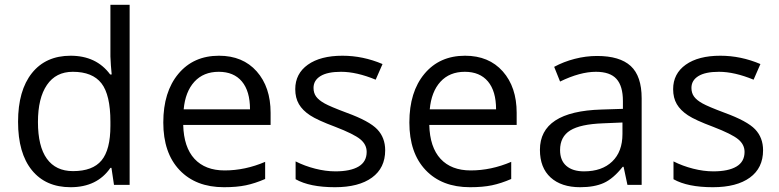

<svg xmlns="http://www.w3.org/2000/svg" viewBox="-20 -780 3285 810"><path d="M450.2 -71.8H445.8Q389.6 9.8 277.8 9.8Q172.9 9.8 114.5 -62Q56.2 -133.8 56.2 -266.1Q56.2 -398.4 114.7 -471.7Q173.3 -544.9 277.8 -544.9Q386.7 -544.9 444.8 -465.8H451.2L447.8 -504.4L445.8 -542V-759.8H526.9V0H460.9ZM288.1 -58.1Q371.1 -58.1 408.4 -103.3Q445.8 -148.4 445.8 -249V-266.1Q445.8 -379.9 408 -428.5Q370.1 -477.1 287.1 -477.1Q215.8 -477.1 178 -421.6Q140.1 -366.2 140.1 -265.1Q140.1 -162.6 177.7 -110.4Q215.3 -58.1 288.1 -58.1Z M924.8 9.8Q806.2 9.8 737.5 -62.5Q668.9 -134.8 668.9 -263.2Q668.9 -392.6 732.7 -468.8Q796.4 -544.9 903.8 -544.9Q1004.4 -544.9 1063 -478.8Q1121.6 -412.6 1121.6 -304.2V-252.9H752.9Q755.4 -158.7 800.5 -109.9Q845.7 -61 927.7 -61Q1014.2 -61 1098.6 -97.2V-24.9Q1055.7 -6.3 1017.3 1.7Q979 9.8 924.8 9.8ZM902.8 -477.1Q838.4 -477.1 800 -435.1Q761.7 -393.1 754.9 -318.8H1034.7Q1034.7 -395.5 1000.5 -436.3Q966.3 -477.1 902.8 -477.1Z M1605 -146Q1605 -71.3 1549.3 -30.8Q1493.7 9.8 1393.1 9.8Q1286.6 9.8 1227.1 -23.9V-99.1Q1265.6 -79.6 1309.8 -68.4Q1354 -57.1 1395 -57.1Q1458.5 -57.1 1492.7 -77.4Q1526.9 -97.7 1526.9 -139.2Q1526.9 -170.4 1499.8 -192.6Q1472.7 -214.8 1394 -245.1Q1319.3 -272.9 1287.8 -293.7Q1256.3 -314.5 1241 -340.8Q1225.6 -367.2 1225.6 -403.8Q1225.6 -469.2 1278.8 -507.1Q1332 -544.9 1424.8 -544.9Q1511.2 -544.9 1593.8 -509.8L1564.9 -443.8Q1484.4 -477.1 1418.9 -477.1Q1361.3 -477.1 1332 -459Q1302.7 -440.9 1302.7 -409.2Q1302.7 -387.7 1313.7 -372.6Q1324.7 -357.4 1349.1 -343.8Q1373.5 -330.1 1442.9 -304.2Q1538.1 -269.5 1571.5 -234.4Q1605 -199.2 1605 -146Z M1962.9 9.8Q1844.2 9.8 1775.6 -62.5Q1707 -134.8 1707 -263.2Q1707 -392.6 1770.8 -468.8Q1834.5 -544.9 1941.9 -544.9Q2042.5 -544.9 2101.1 -478.8Q2159.7 -412.6 2159.7 -304.2V-252.9H1791Q1793.5 -158.7 1838.6 -109.9Q1883.8 -61 1965.8 -61Q2052.2 -61 2136.7 -97.2V-24.9Q2093.8 -6.3 2055.4 1.7Q2017.1 9.8 1962.9 9.8ZM1940.9 -477.1Q1876.5 -477.1 1838.1 -435.1Q1799.8 -393.1 1793 -318.8H2072.8Q2072.8 -395.5 2038.6 -436.3Q2004.4 -477.1 1940.9 -477.1Z M2627 0 2610.8 -76.2H2606.9Q2566.9 -25.9 2527.1 -8.1Q2487.3 9.8 2427.7 9.8Q2348.1 9.8 2303 -31.2Q2257.8 -72.3 2257.8 -147.9Q2257.8 -310.1 2517.1 -317.9L2607.9 -320.8V-354Q2607.9 -417 2580.8 -447Q2553.7 -477.1 2494.1 -477.1Q2427.2 -477.1 2342.8 -436L2317.9 -498Q2357.4 -519.5 2404.5 -531.7Q2451.7 -543.9 2499 -543.9Q2594.7 -543.9 2640.9 -501.5Q2687 -459 2687 -365.2V0ZM2443.8 -57.1Q2519.5 -57.1 2562.7 -98.6Q2606 -140.1 2606 -214.8V-263.2L2524.9 -259.8Q2428.2 -256.3 2385.5 -229.7Q2342.8 -203.1 2342.8 -147Q2342.8 -103 2369.4 -80.1Q2396 -57.1 2443.8 -57.1Z M3199.2 -146Q3199.2 -71.3 3143.6 -30.8Q3087.9 9.8 2987.3 9.8Q2880.9 9.8 2821.3 -23.9V-99.1Q2859.9 -79.6 2904.1 -68.4Q2948.2 -57.1 2989.3 -57.1Q3052.7 -57.1 3086.9 -77.4Q3121.1 -97.7 3121.1 -139.2Q3121.1 -170.4 3094 -192.6Q3066.9 -214.8 2988.3 -245.1Q2913.6 -272.9 2882.1 -293.7Q2850.6 -314.5 2835.2 -340.8Q2819.8 -367.2 2819.8 -403.8Q2819.8 -469.2 2873 -507.1Q2926.3 -544.9 3019 -544.9Q3105.5 -544.9 3188 -509.8L3159.2 -443.8Q3078.6 -477.1 3013.2 -477.1Q2955.6 -477.1 2926.3 -459Q2897 -440.9 2897 -409.2Q2897 -387.7 2908 -372.6Q2918.9 -357.4 2943.4 -343.8Q2967.8 -330.1 3037.1 -304.2Q3132.3 -269.5 3165.8 -234.4Q3199.2 -199.2 3199.2 -146Z"/></svg>

Font: f04114697
Style: Regular
Weight: 400
Foundry: Ascender Corporation
Version: Version 1.10